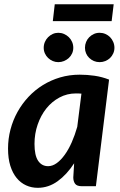

<svg xmlns="http://www.w3.org/2000/svg" viewBox="-20 -869 561 896"><path d="M360 -432Q353 -432.5 346.8 -432.8Q340.5 -433 334.5 -433Q293 -433 257.5 -414Q222 -395 196.2 -362.8Q170.5 -330.5 155.8 -287.8Q141 -245 141 -197.5Q141 -143.5 158 -118.5Q175 -93.5 204.5 -93.5Q225 -93.5 244.8 -107.8Q264.5 -122 282.2 -146.8Q300 -171.5 314.8 -205Q329.5 -238.5 340.5 -277ZM326 -107Q292 -54.5 249.2 -23.5Q206.5 7.5 156 7.5Q127 7.5 101.8 -4Q76.5 -15.5 57.8 -38.2Q39 -61 28.2 -95.2Q17.5 -129.5 17.5 -175.5Q17.5 -221.5 29 -265Q40.5 -308.5 61.8 -346.8Q83 -385 113 -417Q143 -449 180.2 -472Q217.5 -495 260.8 -507.8Q304 -520.5 352 -520.5Q386.5 -520.5 421.2 -515.5Q456 -510.5 489 -497.5L427.5 0H362Q338.5 0 330.2 -11.8Q322 -23.5 322 -41ZM235.5 -849H510.5L501 -770.5H226.5ZM322 -646Q322 -632 316.5 -619.8Q311 -607.5 301.2 -598.5Q291.5 -589.5 278.8 -584.2Q266 -579 252 -579Q238.5 -579 226.2 -584.2Q214 -589.5 204.5 -598.5Q195 -607.5 189.5 -619.8Q184 -632 184 -646Q184 -660.5 189.5 -673.2Q195 -686 204.5 -695.5Q214 -705 226.2 -710.5Q238.5 -716 252 -716Q266 -716 278.8 -710.5Q291.5 -705 301.2 -695.5Q311 -686 316.5 -673.2Q322 -660.5 322 -646ZM514 -646Q514 -632 508.5 -619.8Q503 -607.5 493.8 -598.5Q484.5 -589.5 471.8 -584.2Q459 -579 445 -579Q430.5 -579 418.2 -584.2Q406 -589.5 396.5 -598.5Q387 -607.5 381.8 -619.8Q376.5 -632 376.5 -646Q376.5 -660.5 381.8 -673.2Q387 -686 396.5 -695.5Q406 -705 418.2 -710.5Q430.5 -716 445 -716Q459 -716 471.8 -710.5Q484.5 -705 493.8 -695.5Q503 -686 508.5 -673.2Q514 -660.5 514 -646Z"/></svg>

Font: Lato 2
Style: Bold Italic
Weight: 700
Italic angle: -7°
Designer: Lukasz Dziedzic with Adam Twardoch and Botio Nikoltchev
Foundry: tyPoland Lukasz Dziedzic
Version: Version 2.015; 2015-08-06; http://www.latofonts.com/